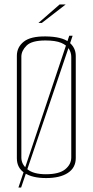

<svg xmlns="http://www.w3.org/2000/svg" viewBox="-20 -790 413 854"><path d="M185 2Q124 2 89.5 -20.5Q55 -43 55 -86V-542Q55 -580 85.5 -604.5Q116 -629 184 -628Q255 -627 286 -603Q317 -579 317 -541V-87Q317 -44 282 -21Q247 2 185 2ZM184 -15Q243 -15 270 -37Q297 -59 297 -90V-537Q297 -555 287 -572Q277 -589 252 -599.5Q227 -610 182 -610Q121 -610 98 -587Q75 -564 75 -538V-89Q75 -59 102 -37Q129 -15 184 -15ZM62 44 288 -631H303L74 44ZM151 -688 245 -770H272L166 -688Z"/></svg>

Font: Smooch Sans Thin
Style: Regular
Weight: 100
Designer: Robert E. Leuschke
Foundry: Robert E. Leuschke
Version: Version 1.010